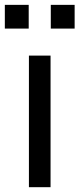

<svg xmlns="http://www.w3.org/2000/svg" viewBox="-26 -778 330 798"><path d="M94.2 -546.9H184.1V0H94.2ZM185.1 -757.8H284.2V-659.2H185.1ZM-5.9 -757.8H93.3V-659.2H-5.9Z"/></svg>

Font: Pangururan
Style: Regular
Weight: 400
Designer: Uli Kozok
Foundry: Michael Everson and Uli Kozok
Version: Version 1.005